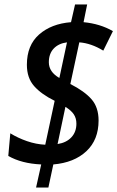

<svg xmlns="http://www.w3.org/2000/svg" viewBox="-20 -779 524 857"><path d="M164 -45Q76 -49 17 -83L26 -184Q60 -163 100.5 -149Q141 -135 182 -133L224 -329Q165 -358 132.5 -394.5Q100 -431 100 -490Q100 -577 154.5 -625Q209 -673 297 -680L315 -759H369L353 -680Q427 -673 484 -640L441 -553Q387 -586 334 -590L294 -404Q357 -372 388.5 -336Q420 -300 420 -241Q420 -155 365.5 -104Q311 -53 218 -45L196 58H141ZM279 -590Q241 -585 219.5 -562Q198 -539 198 -501Q198 -458 245 -431ZM321 -227Q321 -251 309.5 -268.5Q298 -286 272 -302L237 -136Q276 -142 298.5 -166Q321 -190 321 -227Z"/></svg>

Font: Noto Sans UI NarrowMedium
Style: Italic
Weight: 500
Width: 4
Italic angle: -12°
Designer: Monotype Design Team
Foundry: Monotype Imaging Inc.
Version: Version 1.001